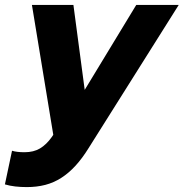

<svg xmlns="http://www.w3.org/2000/svg" viewBox="-76 -549 748 782"><path d="M135 9 141 0Q119 -133 97.5 -264.5Q76 -396 54 -529H223Q234 -442 246 -356Q258 -270 269 -183Q322 -270 374 -356Q426 -442 479 -529H652Q560 -383 468.5 -237.5Q377 -92 285 54Q259 96 231.5 126Q204 156 173.5 175.5Q143 195 108.5 204Q74 213 33 213Q9 213 -13.5 210.5Q-36 208 -56 202Q-48 167 -41.5 133.5Q-35 100 -27 65Q-8 71 24 71Q61 71 87 55.5Q113 40 135 9Z"/></svg>

Font: Rosa Sans Black
Style: Italic
Weight: 900
Italic angle: -12°
Designer: Pentagram / MCKL
Foundry: Pentagram / MCKL
Version: Version 1.005;September 16, 2019;FontCreator 11.5.0.2425 64-